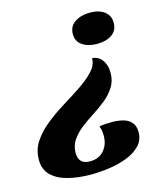

<svg xmlns="http://www.w3.org/2000/svg" viewBox="-136 -608 722 855"><g transform="rotate(-15 225.0 -180.0)"><path d="M179 169Q119 169 71.5 156.5Q24 144 -3 117Q-30 90 -30 46Q-30 -1 -5 -38Q20 -75 59 -106Q98 -137 142 -164Q186 -191 225.5 -217.5Q265 -244 290.5 -271.5Q316 -299 316 -330Q343 -330 361 -306.5Q379 -283 379 -247Q379 -210 361.5 -182Q344 -154 316.5 -131.5Q289 -109 257.5 -89Q226 -69 198.5 -47.5Q171 -26 153.5 -0.5Q136 25 136 59Q136 83 148.5 97Q161 111 189 111Q230 111 253.5 84Q277 57 277 16Q277 6 275.5 -5.5Q274 -17 269 -28Q280 -31 296.5 -32Q313 -33 327 -33Q354 -33 378 -27Q402 -21 416.5 -4.5Q431 12 431 41Q431 78 406.5 103Q382 128 343.5 142.5Q305 157 261 163Q217 169 179 169ZM355 -386Q314 -386 287.5 -404Q261 -422 261 -456Q261 -492 289.5 -510.5Q318 -529 359 -529Q400 -529 425 -510.5Q450 -492 450 -458Q450 -423 423.5 -404.5Q397 -386 355 -386Z"/></g></svg>

Font: Sansita Swashed Light
Style: Bold
Weight: 700
Version: Version 1.003